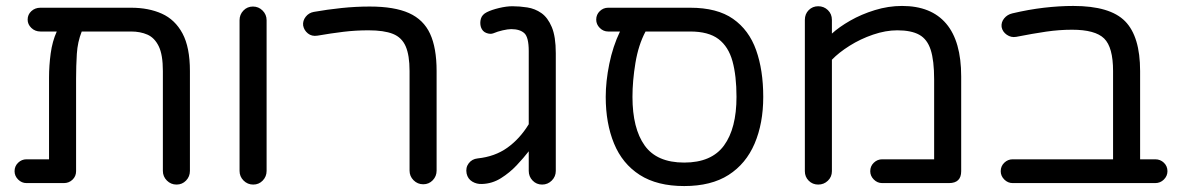

<svg xmlns="http://www.w3.org/2000/svg" viewBox="-20 -616 3975 646"><path d="M69 0Q53 0 41 -12Q29 -24 29 -40Q29 -57 41 -68.5Q53 -80 69 -80H145V-355Q145 -395 150.5 -436Q156 -477 171 -510H116Q98 -510 85.5 -522Q73 -534 73 -550Q73 -567 85.5 -578.5Q98 -590 116 -590H421Q480 -590 524.5 -570Q569 -550 594 -503.5Q619 -457 619 -377V-41Q619 -22 606 -8.5Q593 5 574 5Q555 5 541.5 -8.5Q528 -22 528 -41V-377Q528 -432 514 -460.5Q500 -489 476 -499.5Q452 -510 421 -510H255Q241 -475 238.5 -434.5Q236 -394 236 -351V-40Q236 -23 224 -11.5Q212 0 195 0Z M832 5Q813 5 799.5 -8.5Q786 -22 786 -41V-548Q786 -567 799 -580.5Q812 -594 831 -594Q850 -594 863.5 -580.5Q877 -567 877 -548V-41Q877 -22 864 -8.5Q851 5 832 5Z M1404 4Q1385 4 1371.5 -9.5Q1358 -23 1358 -42V-377Q1358 -430 1345 -460Q1332 -490 1302 -502Q1272 -514 1220 -514Q1177 -514 1135.5 -509Q1094 -504 1048 -496Q1029 -493 1016 -503.5Q1003 -514 1000 -530Q998 -546 1008.5 -559.5Q1019 -573 1036 -576Q1081 -584 1129 -589Q1177 -594 1224 -594Q1307 -594 1356 -572Q1405 -550 1427 -502.5Q1449 -455 1449 -377V-42Q1449 -23 1436 -9.5Q1423 4 1404 4Z M1602 3Q1584 4 1569 -5Q1554 -14 1550 -32Q1546 -52 1557 -66.5Q1568 -81 1587 -83Q1645 -89 1687 -119Q1729 -149 1759 -198V-444Q1759 -491 1744 -504.5Q1729 -518 1700 -518Q1689 -518 1671.5 -514Q1654 -510 1640 -504Q1630 -500 1616.5 -505Q1603 -510 1598 -525Q1594 -539 1598 -553Q1602 -567 1618 -575Q1634 -583 1659 -589Q1684 -595 1704 -595Q1728 -595 1754 -591Q1780 -587 1801.5 -572Q1823 -557 1836.5 -525Q1850 -493 1850 -437V-41Q1850 -22 1836.5 -8.5Q1823 5 1804 5Q1785 5 1772 -8.5Q1759 -22 1759 -41V-107Q1742 -85 1718.5 -60Q1695 -35 1665.5 -16.5Q1636 2 1602 3Z M2282 10Q2191 10 2132.5 -27.5Q2074 -65 2046 -133Q2018 -201 2018 -290Q2018 -342 2030 -401Q2042 -460 2066 -510H2026Q2010 -510 1998 -522Q1986 -534 1986 -550Q1986 -567 1998 -578.5Q2010 -590 2026 -590H2302Q2393 -590 2446.5 -552.5Q2500 -515 2524 -447.5Q2548 -380 2548 -290Q2548 -201 2519 -133Q2490 -65 2431.5 -27.5Q2373 10 2282 10ZM2108 -290Q2108 -184 2149 -126.5Q2190 -69 2282 -69Q2374 -69 2416 -126.5Q2458 -184 2458 -290Q2458 -361 2444.5 -410Q2431 -459 2397.5 -484.5Q2364 -510 2302 -510H2152Q2128 -465 2118 -404.5Q2108 -344 2108 -290Z M2733 5Q2714 5 2701 -8Q2688 -21 2688 -40V-549Q2688 -569 2701 -582Q2714 -595 2733 -595Q2752 -595 2765.5 -582Q2779 -569 2779 -549V-503Q2803 -525 2840.5 -546.5Q2878 -568 2923.5 -582Q2969 -596 3015 -596Q3113 -596 3163.5 -536.5Q3214 -477 3214 -359V-40Q3214 0 3173 0H2948Q2932 0 2920 -12Q2908 -24 2908 -40Q2908 -57 2920 -68.5Q2932 -80 2948 -80H3123V-349Q3123 -412 3111.5 -448Q3100 -484 3073 -499Q3046 -514 2999 -514Q2960 -514 2917.5 -499.5Q2875 -485 2838.5 -462Q2802 -439 2779 -415V-40Q2779 -21 2765.5 -8Q2752 5 2733 5Z M3387 0Q3371 0 3359 -12Q3347 -24 3347 -40Q3347 -57 3359 -68.5Q3371 -80 3387 -80H3725V-377Q3725 -457 3695 -486.5Q3665 -516 3587 -516Q3544 -516 3499.5 -509.5Q3455 -503 3399 -492Q3382 -489 3367.5 -499Q3353 -509 3350 -525Q3348 -541 3358.5 -554Q3369 -567 3386 -571Q3441 -584 3492.5 -590Q3544 -596 3591 -596Q3715 -596 3765.5 -544.5Q3816 -493 3816 -377V-80H3867Q3884 -80 3896 -68.5Q3908 -57 3908 -40Q3908 -24 3896 -12Q3884 0 3867 0Z"/></svg>

Font: Varela Round
Style: Regular
Weight: 400
Designer: Joe Prince, Avraham Cornfeld
Foundry: Joe Prince, Avraham Cornfeld
Version: Version 3.010; ttfautohint (v1.8.4.7-5d5b)